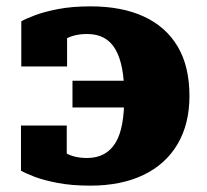

<svg xmlns="http://www.w3.org/2000/svg" viewBox="-20 -572 650 604"><path d="M393 -234H208V-318H393ZM264 12Q206 12 161.5 3.5Q117 -5 88.5 -16Q60 -27 46 -35V-177H190V-52Q176 -55 169 -62.5Q162 -70 159.5 -79Q157 -88 158.5 -96.5Q160 -105 163 -108Q174 -98 187 -90.5Q200 -83 216.5 -79Q233 -75 254 -75Q284 -75 306.5 -87Q329 -99 343.5 -123Q358 -147 364.5 -183.5Q371 -220 371 -270Q371 -320 364 -356.5Q357 -393 343 -417Q329 -441 307 -453Q285 -465 254 -465Q233 -465 216.5 -461Q200 -457 187.5 -450Q175 -443 164 -433Q161 -436 159.5 -444Q158 -452 160.5 -461Q163 -470 170 -478Q177 -486 191 -489V-363H47V-505Q61 -513 90 -524Q119 -535 163 -543.5Q207 -552 265 -552Q363 -552 432.5 -520Q502 -488 539 -425.5Q576 -363 576 -270Q576 -182 538.5 -118.5Q501 -55 431 -21.5Q361 12 264 12Z"/></svg>

Font: Roboto Serif ExtraBold
Style: Regular
Weight: 800
Designer: Greg Gazdowicz
Foundry: Commercial Type
Version: Version 1.008